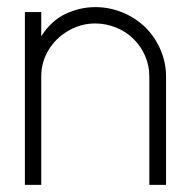

<svg xmlns="http://www.w3.org/2000/svg" viewBox="-20 -520 527 540"><path d="M400 0V-305Q400 -335 388.5 -362Q377 -389 356 -410Q335 -431 306.5 -442.5Q278 -454 248 -454Q208 -454 173 -434Q138 -414 117 -380Q96 -346 96 -305V0H50V-486H96V-418Q124 -462 164.5 -481Q205 -500 248 -500Q288 -500 324.5 -485Q361 -470 389 -443Q416 -416 431.5 -380Q447 -344 447 -305V0Z"/></svg>

Font: Sulphur Point Light
Style: Regular
Weight: 300
Designer: Noponies / Dale Sattler
Foundry: Noponies
Version: Version 1.000; ttfautohint (v1.8)